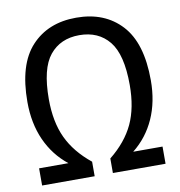

<svg xmlns="http://www.w3.org/2000/svg" viewBox="-83 -827 846 903"><g transform="rotate(-10 340.0 -375.0)"><path d="M45.5 0V-82H185.5Q117.5 -136 81.5 -216.2Q45.5 -296.5 45.5 -398.5Q45.5 -577 125.2 -663.2Q205 -749.5 340 -749.5Q475.5 -749.5 555.2 -663.2Q635 -577 635 -398.5Q635 -296.5 599 -216.2Q563 -136 495 -82H635V0H383.5V-69.5Q462 -132.5 497.8 -209Q533.5 -285.5 533.5 -394Q533.5 -540 482.2 -603Q431 -666 340 -666Q249.5 -666 198.2 -603Q147 -540 147 -394Q147 -285.5 182.8 -209Q218.5 -132.5 296.5 -69.5V0Z"/></g></svg>

Font: Encode Sans Semi Condensed Medium
Style: Regular
Weight: 500
Width: 4
Designer: Multiple Designers
Foundry: Impallari Type
Version: Version 3.000; ttfautohint (v1.8.3) -l 8 -r 50 -G 200 -x 14 